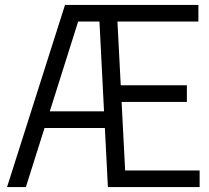

<svg xmlns="http://www.w3.org/2000/svg" viewBox="-20 -760 851 780"><path d="M8.6 0 244.1 -740H420.9V-672.5H297.5L85.1 0ZM123.7 -240 140.4 -307.6H429.3V-240ZM418.3 0 380.6 -740H786V-672.5H457.1L488.4 -67.5H791V0ZM449.2 -346V-413.5H739.2V-346Z"/></svg>

Font: Encode Sans SC Condensed Thin
Style: Regular
Weight: 100
Width: 3
Designer: Multiple Designers
Foundry: Impallari Type
Version: Version 3.002